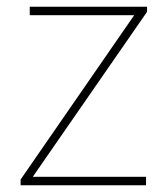

<svg xmlns="http://www.w3.org/2000/svg" viewBox="-20 -548 496 568"><path d="M412 0H41V-17L377 -503H68V-528H415V-513L77 -25H412Z"/></svg>

Font: Noto Sans Oriya Thin
Style: Regular
Weight: 100
Designer: Amélie Bonet and Sol Matas
Foundry: Google LLC
Version: Version 2.006; ttfautohint (v1.8.4.7-5d5b)